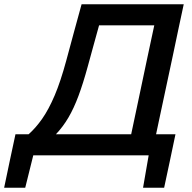

<svg xmlns="http://www.w3.org/2000/svg" viewBox="-92 -733 904 906"><path d="M-72.5 153Q-66 122.5 -59.5 91.2Q-53 60 -46.5 29Q-32.5 -36.5 -19 -99.5H43Q76.5 -129 107 -172.5Q137.5 -216 165.8 -282.2Q194 -348.5 220.5 -446.5Q239.5 -517 257.8 -584.5Q276 -652 293 -713H775Q762.5 -655 750.5 -598.5Q738.5 -542 724 -472.5L677 -252.5Q668 -210 660 -172.8Q652 -135.5 644.5 -99.5H736Q729.5 -68 722.5 -35.2Q715.5 -2.5 709 29Q702.5 59.5 695.8 90.8Q689 122 682.5 153H583L609.5 0H65L27 153ZM322 -419Q300 -338.5 278.2 -280.2Q256.5 -222 231 -178.5Q205.5 -135 172 -99.5H527Q534.5 -135.5 542.5 -172.8Q550.5 -210 559.5 -253L602.5 -457Q612 -500.5 620 -538.8Q628 -577 636 -613.5H375.5Q362 -565.5 348.8 -516.8Q335.5 -468 322 -419Z"/></svg>

Font: Commissioner Medium
Style: Italic
Weight: 500
Italic angle: -12°
Designer: Kostas Bartsokas
Foundry: Kostas Bartsokas
Version: Version 1.000; ttfautohint (v1.8.3)